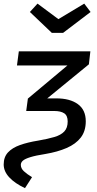

<svg xmlns="http://www.w3.org/2000/svg" viewBox="-40 -805 528 1040"><path d="M133.5 154.7 95.3 214.1Q40.3 188.2 10.1 155.6Q-20 123.1 -20 85.9Q-20 45.9 3 20.8Q26.1 -4.3 68.1 -19.3Q110.1 -34.3 167 -43.4Q219 -52.4 254.4 -62.9Q289.8 -73.3 308.2 -92.8Q326.6 -112.2 326.6 -147Q326.6 -178.9 307.7 -191.3Q288.7 -203.8 253.7 -203.8H102L111 -271L325.4 -450.5H51.9L62 -527.1H449.5L441.5 -456.6L216 -272.1H265.6Q338.6 -272.1 381.6 -241.1Q424.6 -210 424.6 -148Q424.6 -95 397.6 -59.9Q370.6 -24.9 321 -3.4Q271.5 18.1 205.6 29.1Q153.6 37.2 124.7 46.2Q95.7 55.1 84.2 65.1Q72.8 75.1 72.8 88.1Q72.8 107 89.2 122.4Q105.6 137.8 133.5 154.7ZM276.3 -701.3 416.3 -785.4 450.6 -740.1 301.5 -626.8H240.9L121.9 -740.1L163.2 -785.4Z"/></svg>

Font: Fira Sans Variable
Style: Italic
Weight: 397
Italic angle: -8°
Designer: Carrois Corporate & Edenspiekermann AG
Foundry: Carrois Corporate GbR & Edenspiekermann AG
Version: Version 4.202